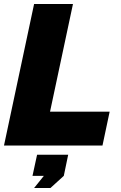

<svg xmlns="http://www.w3.org/2000/svg" viewBox="-23 -730 607 963"><path d="M148 -710H343L228 -170H527L491 0H-3ZM148 213 197 152H140L163 46H319L297 152L230 213Z"/></svg>

Font: Raleway Black
Style: Italic
Weight: 900
Italic angle: -12°
Designer: Matt McInerney, Pablo Impallari, Rodrigo Fuenzalida
Foundry: Matt McInerney, Pablo Impallari, Rodrigo Fuenzalida
Version: Version 4.101;RELEASE